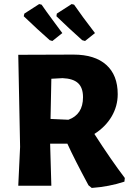

<svg xmlns="http://www.w3.org/2000/svg" viewBox="-20 -915 647 946"><path d="M287 -752 238 -713 225 -717Q168 -767 97 -835L100 -848L173 -895L185 -892Q204 -864 241.5 -813.5Q279 -763 287 -752ZM448 -752 399 -713 385 -717Q321 -774 258 -835L260 -848L333 -895L345 -892Q382 -838 448 -752ZM342 -646Q447 -646 503.5 -595.5Q560 -545 560 -451Q560 -392 530 -341Q500 -290 445 -255Q528 -126 595 -38L593 -20Q517 5 432 11L416 -2Q347 -130 312 -207H227L233 0H70L79 -191L70 -645H71ZM288 -530 233 -527 229 -329 317 -325Q389 -351 389 -436Q389 -483 364.5 -505.5Q340 -528 288 -530Z"/></svg>

Font: Alegreya Sans ExtraBold
Style: Regular
Weight: 800
Designer: Juan Pablo del Peral
Foundry: Huerta Tipografica
Version: Version 2.007